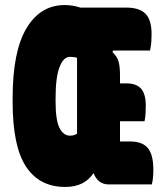

<svg xmlns="http://www.w3.org/2000/svg" viewBox="-20 -730 640 760"><path d="M236 -710Q251 -710 267 -707.5Q283 -705 298 -700H479Q532 -700 556 -675.5Q580 -651 580 -595Q580 -578 579 -564.5Q578 -551 574 -530H428L425 -524Q445 -505 450 -484Q455 -463 455 -434V-400H480Q520 -400 538.5 -379Q557 -358 557 -312Q557 -294 556 -278.5Q555 -263 552 -250H455V-170H495Q544 -170 565.5 -143.5Q587 -117 587 -58Q587 -23 581 0H410Q368 0 350 -45Q315 10 238 10Q136 10 83 -70.5Q30 -151 30 -326V-342Q30 -527 85 -618.5Q140 -710 236 -710ZM200 -329Q200 -254 215.5 -223.5Q231 -193 257 -193Q274 -193 285 -201V-501Q274 -505 257 -505Q231 -505 215.5 -464Q200 -423 200 -342Z"/></svg>

Font: Recursive Mn Csl St XBk
Style: Regular
Weight: 1000
Monospace: yes
Version: Version 1.079;hotconv 1.0.112;makeotfexe 2.5.65598; ttfautoh